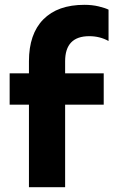

<svg xmlns="http://www.w3.org/2000/svg" viewBox="-20 -776 480 796"><path d="M330 -756Q362 -756 389 -749.5Q416 -743 430 -736V-606Q394 -626 350 -626Q250 -626 250 -522V-472H410V-342H250V0H100V-342H20V-472H100V-522Q100 -635 159.5 -695.5Q219 -756 330 -756Z"/></svg>

Font: Madhuban Bold
Style: Regular
Weight: 700
Designer: jaikishan Patel
Foundry: MagicType
Version: Version 1.000